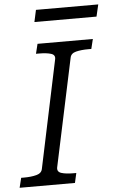

<svg xmlns="http://www.w3.org/2000/svg" viewBox="-79 -921 590 961"><g transform="rotate(-5 216.0 -440.0)"><path d="M99 -84 213 -625Q218 -647 195.5 -654Q173 -661 136 -661H120L132 -710H410L398 -661H383Q347 -661 321 -654.5Q295 -648 291 -626L176 -85Q172 -63 194.5 -56Q217 -49 254 -49H269L258 0H-20L-8 -49H7Q43 -49 69 -56Q95 -63 99 -84ZM139 -880H452L438 -820H126Z"/></g></svg>

Font: Roboto Serif Light
Style: Italic
Weight: 300
Italic angle: -10°
Version: Version 1.007